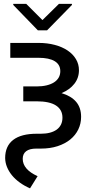

<svg xmlns="http://www.w3.org/2000/svg" viewBox="-20 -771 503 1009"><path d="M181.8 -545.5Q228.7 -545.5 267.9 -535Q307.2 -524.5 335.4 -505.5Q363.6 -486.5 379.3 -460Q394.9 -433.6 394.9 -402Q394.9 -361.5 370.7 -330.6Q346.6 -299.7 303.3 -281.6Q353.7 -266.7 380 -236Q406.2 -205.3 406.2 -157Q406.2 -121.4 391.5 -90.9Q376.8 -60.4 349.3 -38Q321.7 -15.6 282.5 -2.8Q243.3 9.9 194.6 9.9H170.5Q135.7 9.9 117.5 23.6Q99.4 37.3 99.4 63.9Q99.4 91.6 119.1 114.5Q138.8 137.4 177.6 154.8L137.8 218.8Q107.6 205.6 83.5 188Q59.3 170.5 42.6 149.9Q25.9 129.3 16.7 106.5Q7.5 83.8 7.1 59.7Q7.1 -3.2 49.2 -35.7Q91.3 -68.2 173.3 -68.2H194.6Q221.2 -68.2 242.2 -73.7Q263.1 -79.2 277.9 -89.8Q292.6 -100.5 300.4 -116.3Q308.2 -132.1 308.2 -152.7Q308.2 -194.2 274.5 -216.4Q240.8 -238.6 171.9 -238.6H102.3V-316.8H171.9Q201 -316.8 224.3 -322.3Q247.5 -327.8 263.7 -338.1Q279.8 -348.4 288.4 -363.3Q296.9 -378.2 296.9 -397Q296.9 -431.5 267.6 -449.4Q238.3 -467.3 181.8 -467.3H34.1V-545.5ZM203.1 -665.5 289.8 -750.7H358V-745L227.3 -611.5H179L49.7 -745V-750.7H117.9Z"/></svg>

Font: Interop
Style: Regular
Weight: 400
Designer: Rasmus Andersson, Google, Jang Haemin
Foundry: jhaemin
Version: Version 1.008